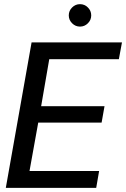

<svg xmlns="http://www.w3.org/2000/svg" viewBox="-20 -904 607 924"><path d="M8 0 132 -700H567L552 -619H217L178 -393H483L469 -314H164L122 -81H457L443 0ZM365 -776Q343 -776 327 -792Q311 -808 311 -830Q311 -852 327 -868Q343 -884 365 -884Q387 -884 403 -868Q419 -852 419 -830Q419 -808 403 -792Q387 -776 365 -776Z"/></svg>

Font: DM Sans 36pt Medium
Style: Italic
Weight: 500
Italic angle: -10°
Designer: Colophon Foundry, Jonny Pinhorn
Foundry: Colophon Foundry
Version: Version 4.004;gftools[0.9.30]